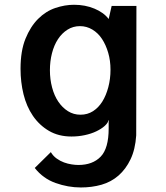

<svg xmlns="http://www.w3.org/2000/svg" viewBox="-20 -576 707 817"><path d="M196.3 71.3Q206.1 87.9 221.2 98.6Q236.3 109.4 252.4 115.2Q268.6 121.1 284.7 123.5Q300.8 126 313.5 126Q374 126 408.2 90.8Q442.4 55.7 442.4 -29.3V-54.7V-56.6L443.4 -61.5Q443.4 -62.5 442.9 -63.5Q442.4 -64.5 442.4 -65.4Q439.5 -52.7 425.3 -40Q411.1 -27.3 389.6 -17.1Q368.2 -6.8 340.8 -1Q313.5 4.9 284.2 4.9Q229.5 4.9 188.5 -19Q147.5 -43 120.1 -83Q92.8 -123 80.1 -174.8Q67.4 -226.6 67.4 -283.2Q67.4 -359.4 88.4 -411.1Q109.4 -462.9 142.1 -495.6Q174.8 -528.3 215.3 -542Q255.9 -555.7 294.9 -555.7Q342.8 -555.7 382.3 -539.1Q421.9 -522.5 442.4 -495.1L455.1 -550.8H560.5L559.6 0Q555.7 59.6 535.6 101.6Q515.6 143.6 484.4 170.9Q453.1 198.2 412.1 210Q371.1 221.7 324.2 221.7Q269.5 221.7 216.3 202.6Q163.1 183.6 127.9 138.7ZM450.2 -279.3Q450.2 -318.4 440.4 -351.6Q430.7 -384.8 414.1 -410.2Q397.5 -435.5 373 -450.2Q348.6 -464.8 320.3 -464.8Q291 -464.8 267.1 -449.7Q243.2 -434.6 226.6 -409.2Q210 -383.8 201.2 -349.6Q192.4 -315.4 192.4 -277.3Q192.4 -238.3 201.7 -203.6Q210.9 -168.9 228 -143.6Q245.1 -118.2 269 -103Q293 -87.9 322.3 -87.9Q352.5 -87.9 376 -103Q399.4 -118.2 415.5 -144Q431.6 -169.9 440.9 -205.1Q450.2 -240.2 450.2 -279.3Z"/></svg>

Font: Allerta
Style: Medium
Weight: 500
Designer: Matt McInerney
Foundry: Matt McInerney
Version: Version 1.0